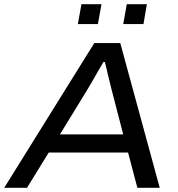

<svg xmlns="http://www.w3.org/2000/svg" viewBox="-42 -890 846 910"><path d="M-22 0 405 -686H528L715 0H609L565 -167H189L86 0ZM242 -253H542L488 -461Q485 -475 480 -493.5Q475 -512 470.5 -531.5Q466 -551 462 -568.5Q458 -586 455 -596H448Q436 -576 421 -549.5Q406 -523 392 -499Q378 -475 369 -460ZM327 -776 344 -870H439L422 -776ZM542 -776 559 -870H654L638 -776Z"/></svg>

Font: Archivo SemiExpanded
Style: Italic
Weight: 400
Width: 6
Italic angle: -10°
Designer: Hector Gatti
Foundry: Omnibus-Type
Version: Version 2.001